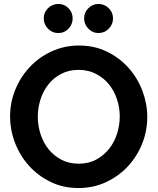

<svg xmlns="http://www.w3.org/2000/svg" viewBox="-20 -944 796 970"><path d="M376 6Q299 6 235.5 -25Q172 -56 126.5 -106.5Q81 -157 56 -222Q31 -287 31 -356Q31 -427 57.5 -491.5Q84 -556 130.5 -605.5Q177 -655 241 -684.5Q305 -714 379 -714Q457 -714 520.5 -683Q584 -652 629.5 -601Q675 -550 699.5 -485Q724 -420 724 -353Q724 -282 698 -217.5Q672 -153 626 -103.5Q580 -54 516 -24Q452 6 376 6ZM171 -354Q171 -309 185 -266Q199 -223 225.5 -190Q252 -157 290.5 -137Q329 -117 378 -117Q428 -117 466.5 -138Q505 -159 531.5 -192.5Q558 -226 571.5 -269Q585 -312 585 -356Q585 -401 570.5 -444Q556 -487 529 -519.5Q502 -552 463.5 -571.5Q425 -591 377 -591Q327 -591 288.5 -570.5Q250 -550 224 -517Q198 -484 184.5 -441.5Q171 -399 171 -354ZM201 -851Q201 -881 222.5 -902.5Q244 -924 275 -924Q305 -924 326 -902.5Q347 -881 347 -851Q347 -821 326 -799Q305 -777 274 -777Q244 -777 222.5 -799Q201 -821 201 -851ZM405 -851Q405 -881 426.5 -902.5Q448 -924 477 -924Q508 -924 529.5 -902.5Q551 -881 551 -851Q551 -821 529.5 -799Q508 -777 477 -777Q448 -777 426.5 -799Q405 -821 405 -851Z"/></svg>

Font: Rising Sun
Style: Bold
Weight: 700
Designer: Matt McInerney, Pablo Impallari, Rodrigo Fuenzalida (Raleway font), Stephen Hutchings (Greek), Cristiano Sobral (main ch
Foundry: The Rising Sun Project Authors
Version: Version 4.327; ttfautohint (v1.8.4.7-5d5b-dirty)